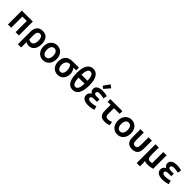

<svg xmlns="http://www.w3.org/2000/svg" viewBox="523 -2869 5115 5115"><g transform="rotate(45 3080.0 -311.5)"><path d="M74 0V-524H488V0H363V-421H197V0Z M634 185V-292Q634 -404 689 -470Q744 -536 850 -536Q968 -536 1025 -464Q1082 -392 1082 -262Q1082 -182 1057 -120.5Q1032 -59 984 -24Q936 11 866 11Q830 11 803 2.5Q776 -6 757 -18V185ZM843 -95Q879 -95 904 -115.5Q929 -136 942 -174Q955 -212 955 -266Q955 -347 931 -388.5Q907 -430 854 -430Q813 -430 785 -397.5Q757 -365 757 -292V-120Q774 -108 796 -101.5Q818 -95 843 -95Z M1400 14Q1328 14 1273 -21Q1218 -56 1187 -118.5Q1156 -181 1156 -263Q1156 -346 1187.5 -407.5Q1219 -469 1274.5 -503.5Q1330 -538 1400 -538Q1473 -538 1528 -503.5Q1583 -469 1614 -407.5Q1645 -346 1645 -263Q1645 -181 1614 -118.5Q1583 -56 1528.5 -21Q1474 14 1400 14ZM1399 -95Q1437 -95 1463.5 -116Q1490 -137 1504 -174.5Q1518 -212 1518 -262Q1518 -312 1504.5 -350Q1491 -388 1465 -408.5Q1439 -429 1400 -429Q1363 -429 1336.5 -408.5Q1310 -388 1296 -350Q1282 -312 1282 -262Q1282 -212 1295.5 -174.5Q1309 -137 1335 -116Q1361 -95 1399 -95Z M1949 14Q1900 14 1857 -4.5Q1814 -23 1782.5 -57.5Q1751 -92 1733.5 -142Q1716 -192 1716 -255Q1716 -323 1735 -373Q1754 -423 1789.5 -457Q1825 -491 1873 -507.5Q1921 -524 1979 -524H2224V-421H2123Q2153 -380 2169 -333Q2185 -286 2185 -239Q2185 -173 2158.5 -114.5Q2132 -56 2079.5 -21Q2027 14 1949 14ZM1949 -94Q1986 -94 2010 -115Q2034 -136 2045.5 -171Q2057 -206 2057 -247Q2057 -296 2041 -343.5Q2025 -391 1995 -421H1978Q1949 -421 1924 -409.5Q1899 -398 1881 -375.5Q1863 -353 1852.5 -321.5Q1842 -290 1842 -249Q1842 -205 1855.5 -170Q1869 -135 1893 -114.5Q1917 -94 1949 -94Z M2520 15Q2444 15 2390.5 -29.5Q2337 -74 2309 -163Q2281 -252 2281 -381Q2281 -511 2309 -598.5Q2337 -686 2390.5 -731Q2444 -776 2520 -776Q2596 -776 2649 -731Q2702 -686 2730 -598.5Q2758 -511 2758 -381Q2758 -252 2730 -163Q2702 -74 2649 -29.5Q2596 15 2520 15ZM2520 -92Q2549 -92 2570 -109Q2591 -126 2604.5 -157.5Q2618 -189 2625 -232.5Q2632 -276 2633 -329H2405Q2407 -276 2414 -232.5Q2421 -189 2435 -157.5Q2449 -126 2470 -109Q2491 -92 2520 -92ZM2405 -439H2633Q2632 -491 2625 -533.5Q2618 -576 2604 -606.5Q2590 -637 2569.5 -653.5Q2549 -670 2520 -670Q2491 -670 2470 -653.5Q2449 -637 2435 -606.5Q2421 -576 2414 -533.5Q2407 -491 2405 -439Z M3101 14Q3058 14 3017 6Q2976 -2 2944 -20Q2912 -38 2893 -69Q2874 -100 2874 -147Q2874 -192 2896.5 -224.5Q2919 -257 2961 -275Q2941 -285 2925.5 -300.5Q2910 -316 2900 -338Q2890 -360 2890 -387Q2890 -442 2920 -475.5Q2950 -509 3000 -523.5Q3050 -538 3111 -538Q3148 -538 3180 -534.5Q3212 -531 3239 -524.5Q3266 -518 3287 -510L3264 -407Q3250 -412 3225.5 -417Q3201 -422 3171 -426Q3141 -430 3111 -430Q3077 -430 3054.5 -422Q3032 -414 3021 -401Q3010 -388 3010 -371Q3010 -353 3020 -340.5Q3030 -328 3049.5 -321Q3069 -314 3096 -314H3209V-219H3096Q3070 -219 3046.5 -213.5Q3023 -208 3008 -194.5Q2993 -181 2993 -156Q2993 -127 3022 -111Q3051 -95 3107 -95Q3146 -95 3181 -100.5Q3216 -106 3242 -113.5Q3268 -121 3282 -126L3312 -23Q3278 -9 3221.5 2.5Q3165 14 3101 14ZM3082 -580 3013 -631 3135 -808 3222 -743Z M3723 12Q3662 12 3617 -7.5Q3572 -27 3547.5 -75Q3523 -123 3523 -209V-421H3409V-524H3862V-421H3648V-209Q3648 -166 3658.5 -141.5Q3669 -117 3689 -107Q3709 -97 3737 -97Q3777 -97 3806.5 -104Q3836 -111 3871 -126L3888 -20Q3851 -4 3809.5 4Q3768 12 3723 12Z M4200 14Q4128 14 4073 -21Q4018 -56 3987 -118.5Q3956 -181 3956 -263Q3956 -346 3987.5 -407.5Q4019 -469 4074.5 -503.5Q4130 -538 4200 -538Q4273 -538 4328 -503.5Q4383 -469 4414 -407.5Q4445 -346 4445 -263Q4445 -181 4414 -118.5Q4383 -56 4328.5 -21Q4274 14 4200 14ZM4199 -95Q4237 -95 4263.5 -116Q4290 -137 4304 -174.5Q4318 -212 4318 -262Q4318 -312 4304.5 -350Q4291 -388 4265 -408.5Q4239 -429 4200 -429Q4163 -429 4136.5 -408.5Q4110 -388 4096 -350Q4082 -312 4082 -262Q4082 -212 4095.5 -174.5Q4109 -137 4135 -116Q4161 -95 4199 -95Z M4759 14Q4700 14 4659 -2.5Q4618 -19 4592.5 -49.5Q4567 -80 4555.5 -124.5Q4544 -169 4544 -226V-524H4669V-240Q4669 -165 4689.5 -133Q4710 -101 4759 -101Q4808 -101 4828 -133Q4848 -165 4848 -240V-524H4974V-226Q4974 -169 4962.5 -124.5Q4951 -80 4926 -49.5Q4901 -19 4859.5 -2.5Q4818 14 4759 14Z M5110 185V-524H5234V-242Q5234 -159 5257.5 -128Q5281 -97 5331 -97Q5351 -97 5371 -99Q5391 -101 5403 -103V-524H5528V-17Q5493 -8 5441 2Q5389 12 5329 12Q5304 12 5277 5.5Q5250 -1 5228 -10Q5231 14 5232.5 37Q5234 60 5234 89V185Z M5901 14Q5858 14 5817 6Q5776 -2 5744 -20Q5712 -38 5693 -69Q5674 -100 5674 -147Q5674 -192 5696.5 -224.5Q5719 -257 5761 -275Q5741 -285 5725.5 -300.5Q5710 -316 5700 -338Q5690 -360 5690 -387Q5690 -442 5720 -475.5Q5750 -509 5800 -523.5Q5850 -538 5911 -538Q5948 -538 5980 -534.5Q6012 -531 6039 -524.5Q6066 -518 6087 -510L6064 -407Q6050 -412 6025.5 -417Q6001 -422 5971 -426Q5941 -430 5911 -430Q5877 -430 5854.5 -422Q5832 -414 5821 -401Q5810 -388 5810 -371Q5810 -353 5820 -340.5Q5830 -328 5849.5 -321Q5869 -314 5896 -314H6009V-219H5896Q5870 -219 5846.5 -213.5Q5823 -208 5808 -194.5Q5793 -181 5793 -156Q5793 -127 5822 -111Q5851 -95 5907 -95Q5946 -95 5981 -100.5Q6016 -106 6042 -113.5Q6068 -121 6082 -126L6112 -23Q6078 -9 6021.5 2.5Q5965 14 5901 14Z"/></g></svg>

Font: Ubuntu Sans Mono SemiBold
Style: Regular
Weight: 600
Monospace: yes
Designer: Dalton Maag Ltd
Foundry: Dalton Maag Ltd
Version: Version 1.006